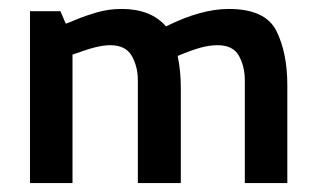

<svg xmlns="http://www.w3.org/2000/svg" viewBox="-20 -409 708 429"><path d="M47 -384V0H142V-287Q175 -299 193.5 -303.5Q212 -308 226 -308Q261 -308 274.5 -284Q288 -260 288 -230V0H384V-214Q384 -250 377 -284Q408 -297 428 -302.5Q448 -308 466 -308Q501 -308 514 -284Q527 -260 527 -230V0H622V-218Q622 -291 597.5 -340Q573 -389 491 -389Q429 -389 351 -350Q317 -389 252 -389Q223 -389 197 -381.5Q171 -374 152 -366Q133 -358 127 -356L115 -384Z"/></svg>

Font: Cambay Devanagari
Style: Regular
Weight: 700
Designer: Pooja Saxena
Foundry: Pooja Saxena
Version: Version 1.095;PS 001.095;hotconv 1.0.70;makeotf.lib2.5.58329